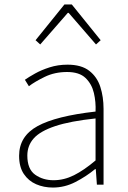

<svg xmlns="http://www.w3.org/2000/svg" viewBox="-20 -831 576 864"><path d="M218 13Q177 13 142.5 -2Q108 -17 87 -48.5Q66 -80 66 -130Q66 -218 149 -263.5Q232 -309 410 -329Q412 -372 402.5 -412.5Q393 -453 365 -480Q337 -507 282 -507Q226 -507 181 -485Q136 -463 110 -443L92 -472Q109 -484 137.5 -500Q166 -516 203.5 -528Q241 -540 284 -540Q346 -540 381.5 -512.5Q417 -485 431.5 -440Q446 -395 446 -341V0H416L411 -70H408Q368 -37 319.5 -12Q271 13 218 13ZM221 -20Q268 -20 313 -42.5Q358 -65 410 -109V-298Q296 -286 228.5 -263.5Q161 -241 132 -208.5Q103 -176 103 -131Q103 -70 138 -45Q173 -20 221 -20ZM140 -650 270 -811H303L433 -650L412 -631L289 -773H285L161 -631Z"/></svg>

Font: Noto Sans HK Thin Thin
Style: Regular
Weight: 250
Version: Version 2.004-H2;hotconv 1.0.118;makeotfexe 2.5.65603